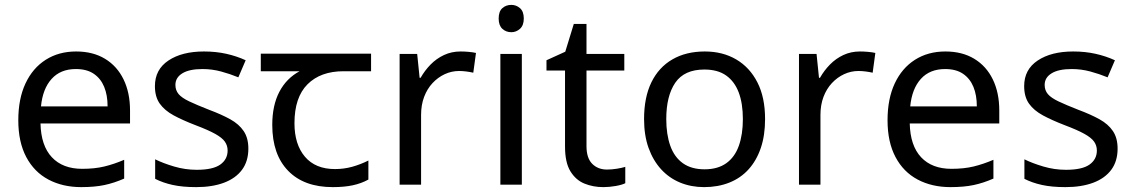

<svg xmlns="http://www.w3.org/2000/svg" viewBox="-20 -757 4646 787"><path d="M292 -546Q361 -546 410.5 -516Q460 -486 486.5 -431.5Q513 -377 513 -304V-251H146Q148 -160 192.5 -112.5Q237 -65 317 -65Q368 -65 407.5 -74.5Q447 -84 489 -102V-25Q448 -7 408 1.5Q368 10 313 10Q237 10 178.5 -21Q120 -52 87.5 -113.5Q55 -175 55 -264Q55 -352 84.5 -415Q114 -478 167.5 -512Q221 -546 292 -546ZM291 -474Q228 -474 191.5 -433.5Q155 -393 148 -321H421Q421 -367 407 -401Q393 -435 364.5 -454.5Q336 -474 291 -474Z M998 -148Q998 -96 972 -61Q946 -26 898 -8Q850 10 784 10Q728 10 687.5 1Q647 -8 616 -24V-104Q648 -88 693.5 -74.5Q739 -61 786 -61Q853 -61 883 -82.5Q913 -104 913 -140Q913 -160 902 -176Q891 -192 862.5 -208Q834 -224 781 -244Q729 -264 692 -284Q655 -304 635 -332Q615 -360 615 -404Q615 -472 670.5 -509Q726 -546 816 -546Q865 -546 907.5 -536.5Q950 -527 987 -510L957 -440Q923 -454 886 -464Q849 -474 810 -474Q756 -474 727.5 -456.5Q699 -439 699 -409Q699 -387 712 -371.5Q725 -356 755.5 -341.5Q786 -327 837 -307Q888 -288 924 -268Q960 -248 979 -219.5Q998 -191 998 -148Z M1344 10Q1226 10 1161 -57Q1096 -124 1096 -245Q1096 -325 1125 -380.5Q1154 -436 1208 -465H1049V-537H1501V-465H1388Q1294 -465 1240.5 -411.5Q1187 -358 1187 -252Q1187 -165 1230 -114.5Q1273 -64 1353 -64Q1390 -64 1424 -73.5Q1458 -83 1490 -99V-21Q1461 -5 1426 2.5Q1391 10 1344 10Z M1868 -546Q1883 -546 1900.5 -544.5Q1918 -543 1931 -540L1920 -459Q1907 -462 1891.5 -464Q1876 -466 1862 -466Q1831 -466 1803 -453Q1775 -440 1753 -416.5Q1731 -393 1718.5 -360Q1706 -327 1706 -286V0H1618V-536H1690L1700 -438H1704Q1721 -468 1745 -492.5Q1769 -517 1800 -531.5Q1831 -546 1868 -546Z M2119 -536V0H2031V-536ZM2076 -737Q2096 -737 2111.5 -723.5Q2127 -710 2127 -681Q2127 -653 2111.5 -639Q2096 -625 2076 -625Q2054 -625 2039 -639Q2024 -653 2024 -681Q2024 -710 2039 -723.5Q2054 -737 2076 -737Z M2468 -62Q2488 -62 2509 -65.5Q2530 -69 2543 -73V-6Q2529 1 2503 5.5Q2477 10 2453 10Q2411 10 2375.5 -4.5Q2340 -19 2318 -55Q2296 -91 2296 -156V-468H2220V-510L2297 -545L2332 -659H2384V-536H2539V-468H2384V-158Q2384 -109 2407.5 -85.5Q2431 -62 2468 -62Z M3116 -269Q3116 -202 3098.5 -150.5Q3081 -99 3048.5 -63Q3016 -27 2969.5 -8.5Q2923 10 2866 10Q2813 10 2768 -8.5Q2723 -27 2690 -63Q2657 -99 2638.5 -150.5Q2620 -202 2620 -269Q2620 -358 2650 -419.5Q2680 -481 2736 -513.5Q2792 -546 2869 -546Q2942 -546 2997.5 -513.5Q3053 -481 3084.5 -419.5Q3116 -358 3116 -269ZM2711 -269Q2711 -206 2727.5 -159.5Q2744 -113 2779 -88Q2814 -63 2868 -63Q2922 -63 2957 -88Q2992 -113 3008.5 -159.5Q3025 -206 3025 -269Q3025 -333 3008 -378Q2991 -423 2956.5 -447.5Q2922 -472 2867 -472Q2785 -472 2748 -418Q2711 -364 2711 -269Z M3505 -546Q3520 -546 3537.5 -544.5Q3555 -543 3568 -540L3557 -459Q3544 -462 3528.5 -464Q3513 -466 3499 -466Q3468 -466 3440 -453Q3412 -440 3390 -416.5Q3368 -393 3355.5 -360Q3343 -327 3343 -286V0H3255V-536H3327L3337 -438H3341Q3358 -468 3382 -492.5Q3406 -517 3437 -531.5Q3468 -546 3505 -546Z M3855 -546Q3924 -546 3973.5 -516Q4023 -486 4049.5 -431.5Q4076 -377 4076 -304V-251H3709Q3711 -160 3755.5 -112.5Q3800 -65 3880 -65Q3931 -65 3970.5 -74.5Q4010 -84 4052 -102V-25Q4011 -7 3971 1.5Q3931 10 3876 10Q3800 10 3741.5 -21Q3683 -52 3650.5 -113.5Q3618 -175 3618 -264Q3618 -352 3647.5 -415Q3677 -478 3730.5 -512Q3784 -546 3855 -546ZM3854 -474Q3791 -474 3754.5 -433.5Q3718 -393 3711 -321H3984Q3984 -367 3970 -401Q3956 -435 3927.5 -454.5Q3899 -474 3854 -474Z M4561 -148Q4561 -96 4535 -61Q4509 -26 4461 -8Q4413 10 4347 10Q4291 10 4250.5 1Q4210 -8 4179 -24V-104Q4211 -88 4256.5 -74.5Q4302 -61 4349 -61Q4416 -61 4446 -82.5Q4476 -104 4476 -140Q4476 -160 4465 -176Q4454 -192 4425.5 -208Q4397 -224 4344 -244Q4292 -264 4255 -284Q4218 -304 4198 -332Q4178 -360 4178 -404Q4178 -472 4233.5 -509Q4289 -546 4379 -546Q4428 -546 4470.5 -536.5Q4513 -527 4550 -510L4520 -440Q4486 -454 4449 -464Q4412 -474 4373 -474Q4319 -474 4290.5 -456.5Q4262 -439 4262 -409Q4262 -387 4275 -371.5Q4288 -356 4318.5 -341.5Q4349 -327 4400 -307Q4451 -288 4487 -268Q4523 -248 4542 -219.5Q4561 -191 4561 -148Z"/></svg>

Font: ugurmukhi25
Style: Book
Weight: 400
Designer: Jelle Bosma - Monotype Design Team
Foundry: Monotype Imaging Inc.
Version: Version 2.003